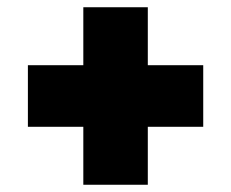

<svg xmlns="http://www.w3.org/2000/svg" viewBox="-20 -645 638 530"><path d="M210 -135V-295H57V-465H210V-625H388V-465H541V-295H388V-135Z"/></svg>

Font: Encode Sans Expanded Expanded Black
Style: Regular
Weight: 900
Width: 7
Designer: Multiple Designers
Foundry: Impallari Type
Version: Version 3.000; ttfautohint (v1.8.3) -l 8 -r 50 -G 200 -x 14 